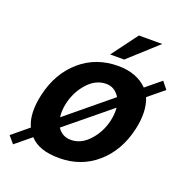

<svg xmlns="http://www.w3.org/2000/svg" viewBox="-137 -865 993 1028"><g transform="rotate(20 359.5 -351.0)"><path d="M636 -263Q606 -132 517 -54.5Q428 23 303 23Q187 23 136 -35L47 38L13 -2L106 -79Q73 -150 99 -263Q129 -394 218.5 -471.5Q308 -549 434 -549Q539 -549 601 -487L686 -557L719 -516L630 -443Q660 -370 636 -263ZM329 -90Q387 -90 433 -140.5Q479 -191 495 -260Q504 -300 501 -336L252 -132Q279 -90 329 -90ZM406 -437Q347 -437 301 -386Q255 -335 239 -266Q229 -223 234 -184L484 -390Q455 -437 406 -437ZM481 -740H614L451 -592H371Z"/></g></svg>

Font: Miedinger
Style: Bold-Italic
Weight: 700
Italic angle: -13°
Version: Version 001.000